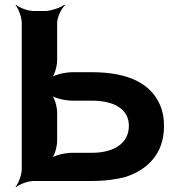

<svg xmlns="http://www.w3.org/2000/svg" viewBox="-20 -757 732 803"><path d="M219 -505V-661C219 -685 237 -722 252 -735L249 -737C233 -725 193 -711 169 -711H121C97 -711 60 -725 47 -737L45 -735C57 -722 71 -685 71 -661V-50C71 -26 57 11 45 24L47 26C60 14 97 0 121 0H365C416 0 464 -6 505 -17C597 -47 666 -114 666 -230C666 -264 660 -295 647 -323C609 -406 519 -455 365 -455H282C252 -455 205 -444 193 -431L195 -429C208 -441 219 -481 219 -505ZM519 -231C519 -158 457 -118 365 -118H282C252 -118 205 -107 193 -94L195 -92C208 -104 219 -144 219 -168V-286C219 -310 208 -350 195 -362L193 -360C205 -347 252 -336 282 -336H365C455 -336 519 -302 519 -231Z"/></svg>

Font: Asimov
Style: EdgeWide
Weight: 500
Designer: Google
Version: Version 2.000980: 2014